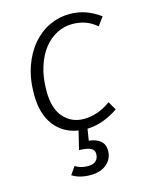

<svg xmlns="http://www.w3.org/2000/svg" viewBox="-115 -607 704 906"><g transform="rotate(-15 237.0 -154.0)"><path d="M214 182Q238 182 251.5 170Q265 158 265 136Q265 117 248 108Q231 99 191 98L213 8Q140 -3 97 -59Q54 -115 54 -211Q54 -286 75 -346Q96 -406 132 -448Q168 -490 215 -512Q262 -534 314 -534Q394 -534 462 -483L432 -442Q405 -465 376 -475Q347 -485 313 -485Q274 -485 238.5 -467Q203 -449 175.5 -414.5Q148 -380 131.5 -328.5Q115 -277 115 -211Q115 -124 154 -81Q193 -38 251 -38Q284 -38 316.5 -48.5Q349 -59 384 -84L408 -43Q335 8 256 11L247 67Q323 76 323 135Q323 175 293.5 200.5Q264 226 214 226Q186 226 164 220Q142 214 125 203L151 165Q164 173 179 177.5Q194 182 214 182Z"/></g></svg>

Font: Glekhifnjqigglhiwekvrgaqftz
Style: Regular
Weight: 300
Italic angle: -8°
Designer: Carrois Corporate & Edenspiekermann
Foundry: Carrois Corporate GbR & Edenspiekermann AG
Version: Version 2.001